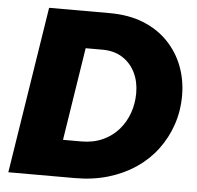

<svg xmlns="http://www.w3.org/2000/svg" viewBox="-51 -752 822 803"><g transform="rotate(5 360.0 -350.0)"><path d="M13 0 123 -700H377Q457 -700 518.5 -675.5Q580 -651 622.5 -607Q665 -563 687 -505.5Q709 -448 709 -382Q709 -318 689.5 -260.5Q670 -203 634 -155Q598 -107 547 -72.5Q496 -38 432 -19Q368 0 293 0ZM229 -155H306Q356 -155 395.5 -173Q435 -191 462 -222Q489 -253 503 -292.5Q517 -332 517 -376Q517 -424 498.5 -462Q480 -500 445 -522.5Q410 -545 360 -545H290Z"/></g></svg>

Font: MuseoModerno Thin ExtraBold
Style: Italic
Weight: 800
Italic angle: -9°
Version: Version 1.003